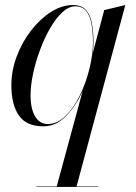

<svg xmlns="http://www.w3.org/2000/svg" viewBox="-20 -490 538 760"><path d="M369 248V250H124V248H204.5L307 -129.5Q281 -71.5 241.5 -30.8Q202 10 151.5 10Q84.5 10 54.8 -32.8Q25 -75.5 25 -152.5Q25 -210 46 -266.2Q67 -322.5 102.5 -368.5Q138 -414.5 181.2 -442.2Q224.5 -470 268.5 -470Q303.5 -470 321 -449.5Q338.5 -429 344.2 -395.8Q350 -362.5 350 -324Q350 -303.5 347.5 -281L392.5 -450L476 -470L283 248ZM348 -324Q348 -363 342.2 -395Q336.5 -427 321.2 -446Q306 -465 278 -465Q252 -465 226.5 -441.2Q201 -417.5 178.5 -378.5Q156 -339.5 138.5 -292.5Q121 -245.5 111 -198.5Q101 -151.5 101 -112.5Q101 -59 119.2 -29Q137.5 1 169 1Q206 1 238.5 -30.2Q271 -61.5 295.5 -111.2Q320 -161 334 -217.5Q348 -274 348 -324Z"/></svg>

Font: Bodoni* 96pt
Style: Italic
Weight: 400
Italic angle: -13°
Version: Version 2.3